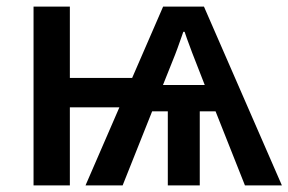

<svg xmlns="http://www.w3.org/2000/svg" viewBox="-20 -561 873 581"><path d="M81.5 -541H191.4V-325.2H379.9L473.6 -541H597.2L833 0H721.2L632.3 -224.1H584.5V0H487.8V-224.1H440.4L351.1 0H238.8L341.3 -236.3H191.4V0H81.5ZM599.6 -303.7 561.5 -401.4 558.1 -410.6Q543 -450.7 538.6 -464.8H534.7L529.8 -450.7Q514.6 -407.2 509.8 -395.5L473.1 -303.7Z"/></svg>

Font: Viking Open Sans Light
Style: Bold
Weight: 600
Foundry: Ascender Corporation
Version: Version 2.001